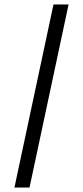

<svg xmlns="http://www.w3.org/2000/svg" viewBox="-20 -720 374 865"><path d="M221 -700H289L113 125H45Z"/></svg>

Font: Epunda Sans
Style: Regular
Weight: 400
Designer: Simon Atzbach
Foundry: typofactur
Version: Version 2.204; ttfautohint (v1.8.4.7-5d5b)